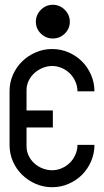

<svg xmlns="http://www.w3.org/2000/svg" viewBox="-20 -783 435 803"><path d="M201 -321V-250H91V-171Q91 -150 100 -131.5Q109 -113 124 -99.5Q139 -86 158.5 -78.5Q178 -71 198 -71Q219 -71 238.5 -79.5Q258 -88 272.5 -102.5Q287 -117 295.5 -136.5Q304 -156 304 -177H375Q375 -141 361 -108.5Q347 -76 323 -52Q299 -28 266.5 -14Q234 0 198 0Q162 0 129.5 -14Q97 -28 72.5 -52Q48 -76 34 -108Q20 -140 20 -176V-402Q20 -438 34 -470Q48 -502 72.5 -526Q97 -550 129.5 -564Q162 -578 198 -578Q234 -578 266.5 -564Q299 -550 323 -526Q347 -502 361 -469.5Q375 -437 375 -401H304Q304 -422 295.5 -441.5Q287 -461 272.5 -475.5Q258 -490 238.5 -498.5Q219 -507 198 -507Q178 -507 158.5 -499Q139 -491 124 -477.5Q109 -464 100 -445.5Q91 -427 91 -406V-321ZM201 -763Q230 -763 251 -742Q272 -721 272 -692Q272 -663 251 -642.5Q230 -622 201 -622Q172 -622 151 -642.5Q130 -663 130 -692Q130 -721 151 -742Q172 -763 201 -763Z"/></svg>

Font: Googee
Style: Regular
Weight: 400
Designer: Peter Wiegel
Foundry: CATFonts Peter Wiegel
Version: 1.000